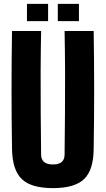

<svg xmlns="http://www.w3.org/2000/svg" viewBox="-20 -960 545 990"><path d="M253 10Q141 10 92.5 -36.5Q44 -83 42 -191Q37 -496 42 -800H192Q190 -700 189.5 -590.5Q189 -481 190 -372.5Q191 -264 192 -163Q192 -112 253 -112Q313 -112 313 -163Q314 -264 315 -372.5Q316 -481 315.5 -590.5Q315 -700 313 -800H463Q468 -496 463 -191Q462 -83 413.5 -36.5Q365 10 253 10ZM278 -851V-940H387V-851ZM119 -851V-940H228V-851Z"/></svg>

Font: Big Shoulders Display Black
Style: Regular
Weight: 900
Designer: Patric King
Foundry: XO Type Co
Version: Version 1.000; ttfautohint (v1.8.2)